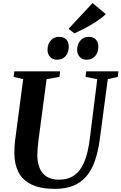

<svg xmlns="http://www.w3.org/2000/svg" viewBox="-20 -1200 778 1230"><path d="M670.5 -693 619 -306Q608 -224.5 586.2 -164.8Q564.5 -105 529.8 -66.5Q495 -28 446.2 -9Q397.5 10 332.5 10Q239.5 10 182.2 -17.8Q125 -45.5 98.8 -96.5Q72.5 -147.5 72 -215.5Q72 -234 72.8 -253.8Q73.5 -273.5 76 -294.5L128.5 -693L67.5 -707L71.5 -743H365L361.5 -707.5L278.5 -693L226.5 -302Q223 -274.5 221 -249.5Q219 -224.5 219 -204Q219.5 -160.5 233.2 -125.2Q247 -90 277.5 -69.5Q308 -49 358 -49Q417.5 -49 457.2 -77.8Q497 -106.5 520.8 -164.8Q544.5 -223 555.5 -312.5L603 -692.5L528 -707.5L532 -743H738.5L734.5 -707.5ZM344.5 -817.5Q317.5 -817.5 300.8 -835.8Q284 -854 284.5 -882Q285 -917.5 305.2 -940.8Q325.5 -964 358.5 -964Q390 -964 405.5 -945.8Q421 -927.5 420.5 -901Q420.5 -865.5 401 -841.5Q381.5 -817.5 344.5 -817.5ZM534 -817.5Q507 -817.5 490.5 -835.8Q474 -854 474 -882Q475 -917.5 495 -940.8Q515 -964 548 -964Q579.5 -964 595 -945.8Q610.5 -927.5 610 -901Q610 -865.5 590.5 -841.5Q571 -817.5 534 -817.5ZM456.5 -986 419 -1015.5 573 -1180.5 658 -1109.5Q629.5 -1082.5 594 -1059.8Q558.5 -1037 522.8 -1018.5Q487 -1000 456.5 -986Z"/></svg>

Font: Merriweather 72pt
Style: Bold Italic
Weight: 700
Italic angle: -7.8°
Version: Version 2.101